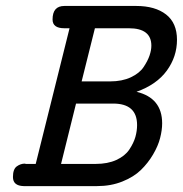

<svg xmlns="http://www.w3.org/2000/svg" viewBox="-20 -631 620 651"><path d="M23.9 -30.8Q23.9 -57.6 36.9 -66.9Q49.8 -76.2 64 -76.2L67.9 -75.2H101.1L215.8 -535.2H198.2Q158.2 -535.2 158.2 -564.9Q158.2 -610.8 198.2 -610.8H441.9Q505.9 -610.8 543 -582Q580.1 -553.2 580.1 -496.1Q580.1 -439 545.7 -391.6Q511.2 -344.2 442.9 -319.8Q529.8 -298.8 529.8 -212.9Q529.8 -189.9 522.9 -163.1Q516.1 -136.2 499 -107.2Q481.9 -78.1 457.5 -54.4Q433.1 -30.8 394.5 -15.4Q356 0 309.1 0H60.1Q23.9 -1 23.9 -30.8ZM187 -75.2H304.2Q345.2 -75.2 374.5 -88.6Q403.8 -102.1 418.5 -124Q433.1 -146 439 -166.5Q444.8 -187 444.8 -207Q444.8 -280.3 362.8 -279.8H237.8ZM256.8 -355H353Q394 -355 423.6 -368.9Q453.1 -382.8 467 -403.8Q481 -424.8 487.1 -442.9Q493.2 -460.9 493.2 -476.1Q493.2 -535.2 417 -535.2H301.8Z"/></svg>

Font: CMU Typewriter Text
Style: BoldItalic
Weight: 700
Italic angle: -14.04°
Version: Version 0.7.0